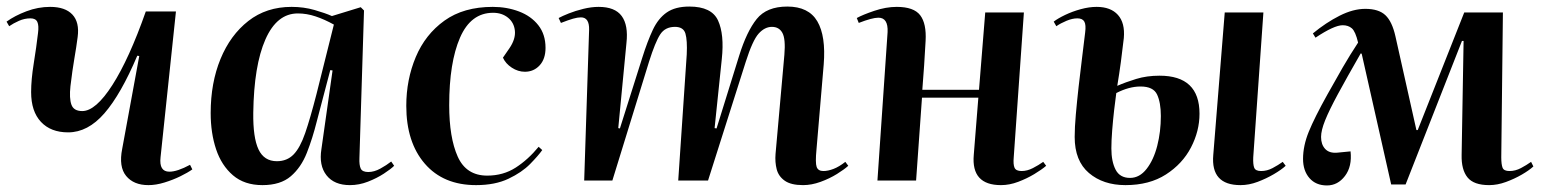

<svg xmlns="http://www.w3.org/2000/svg" viewBox="-28 -551 4704 586"><path d="M-8 -485Q17 -503 52.5 -516.5Q88 -530 125 -530Q171 -530 193 -506.5Q215 -483 209 -438Q205 -407 199 -372.5Q193 -338 187 -288Q183 -251 190 -231.5Q197 -212 223 -212Q264 -212 315 -291.5Q366 -371 417 -516H509L462 -71Q457 -27 489 -27Q513 -27 552 -48L559 -34Q545 -24 522.5 -13Q500 -2 474 6Q448 14 425 14Q380 14 357 -14Q334 -42 345 -97L397 -380L391 -381Q341 -263 290.5 -205Q240 -147 180 -147Q127 -147 97 -179Q67 -211 67 -270Q67 -308 75 -357.5Q83 -407 88 -450Q91 -473 86 -484Q81 -495 65 -495Q47 -495 30 -487.5Q13 -480 0 -471Z M1069 -69Q1068 -47 1073 -36.5Q1078 -26 1096 -26Q1114 -26 1133 -36.5Q1152 -47 1166 -58L1175 -45Q1165 -35 1143.5 -21Q1122 -7 1095 3.5Q1068 14 1040 14Q992 14 968.5 -16Q945 -46 953 -96L987 -336L980 -337L939 -181Q926 -129 908.5 -84.5Q891 -40 859.5 -13Q828 14 773 14Q718 14 683 -16Q648 -46 631.5 -95.5Q615 -145 615 -206Q615 -298 645 -371Q675 -444 730 -487Q785 -530 862 -530Q899 -530 932 -520.5Q965 -511 985 -502L1073 -529L1083 -519ZM817 -59Q848 -59 868 -79.5Q888 -100 903.5 -145Q919 -190 938 -264L991 -476Q962 -492 935 -501Q908 -510 881 -510Q817 -510 782 -430.5Q747 -351 745 -207Q744 -131 761 -95Q778 -59 817 -59Z M1476 -530Q1519 -530 1556 -516Q1593 -502 1615 -474Q1637 -446 1637 -405Q1637 -371 1619 -351.5Q1601 -332 1574 -332Q1553 -332 1534 -344.5Q1515 -357 1507 -375L1527 -404Q1546 -432 1543.5 -457Q1541 -482 1522.5 -497Q1504 -512 1477 -512Q1409 -512 1376 -436Q1343 -360 1343 -230Q1343 -131 1369 -73Q1395 -15 1459 -15Q1508 -15 1546 -39.5Q1584 -64 1616 -103L1627 -93Q1615 -76 1590 -50.5Q1565 -25 1524 -5.5Q1483 14 1425 14Q1325 14 1268.5 -51.5Q1212 -117 1212 -228Q1212 -308 1241 -377Q1270 -446 1328.5 -488Q1387 -530 1476 -530Z M2068 -385Q2070 -428 2064 -448.5Q2058 -469 2032 -469Q2002 -469 1987 -446Q1972 -423 1953 -363L1841 0H1755L1770 -460Q1771 -498 1745 -498Q1735 -498 1721 -494Q1707 -490 1684 -481L1677 -496Q1688 -502 1708 -510Q1728 -518 1752.5 -524Q1777 -530 1799 -530Q1849 -530 1869.5 -502Q1890 -474 1884 -420L1859 -160L1864 -159L1932 -374Q1948 -425 1964.5 -460Q1981 -495 2007 -513Q2033 -531 2076 -531Q2144 -531 2163.5 -488.5Q2183 -446 2175 -371L2153 -160L2159 -159L2228 -381Q2251 -455 2281.5 -493Q2312 -531 2375 -531Q2440 -531 2466.5 -486Q2493 -441 2486 -354L2464 -95Q2460 -54 2464.5 -41.5Q2469 -29 2485 -29Q2499 -29 2516 -35.5Q2533 -42 2552 -57L2561 -45Q2549 -34 2526.5 -20Q2504 -6 2476.5 4Q2449 14 2423 14Q2386 14 2367 0.5Q2348 -13 2342.5 -34.5Q2337 -56 2339 -81L2366 -384Q2370 -432 2360 -450.5Q2350 -469 2328 -469Q2306 -469 2287.5 -448.5Q2269 -428 2248 -362L2133 0H2042Z M2958 -253H2786L2768 0H2650L2681 -453Q2683 -497 2653 -497Q2634 -497 2593 -481L2587 -496Q2605 -506 2640.5 -518Q2676 -530 2709 -530Q2761 -530 2780.5 -504.5Q2800 -479 2797 -426Q2795 -388 2792.5 -351Q2790 -314 2787 -277H2960L2979 -513H3097L3066 -71Q3064 -49 3068.5 -39Q3073 -29 3090 -29Q3107 -29 3124.5 -38Q3142 -47 3156 -57L3165 -45Q3151 -33 3128.5 -19.5Q3106 -6 3079.5 4Q3053 14 3027 14Q2936 14 2944 -78Z M3407 14Q3339 14 3295.5 -23Q3252 -60 3252 -133Q3252 -162 3255.5 -201.5Q3259 -241 3264 -286Q3269 -331 3274.5 -374Q3280 -417 3284 -452Q3287 -475 3281.5 -485Q3276 -495 3260 -495Q3245 -495 3227 -487.5Q3209 -480 3196 -471L3188 -485Q3201 -495 3223 -505.5Q3245 -516 3270.5 -523Q3296 -530 3319 -530Q3362 -530 3384 -505.5Q3406 -481 3402 -435Q3398 -399 3393 -362Q3388 -325 3382 -289Q3407 -300 3439.5 -310Q3472 -320 3511 -320Q3633 -320 3633 -204Q3633 -151 3607 -101Q3581 -51 3530.5 -18.5Q3480 14 3407 14ZM3758 14Q3667 14 3675 -78L3710 -513H3828L3797 -71Q3796 -49 3800 -39Q3804 -29 3821 -29Q3839 -29 3856 -38Q3873 -47 3887 -57L3896 -45Q3883 -33 3860 -19.5Q3837 -6 3810.5 4Q3784 14 3758 14ZM3421 -8Q3450 -8 3471.5 -35.5Q3493 -63 3504 -106Q3515 -149 3515 -197Q3515 -238 3503.5 -262.5Q3492 -287 3453 -287Q3418 -287 3379 -267Q3376 -246 3372.5 -215.5Q3369 -185 3366.5 -153.5Q3364 -122 3364 -98Q3364 -58 3377 -33Q3390 -8 3421 -8Z M4262 12H4218L4128 -387L4125 -388Q4082 -313 4055.5 -264Q4029 -215 4016.5 -184Q4004 -153 4004 -133Q4004 -110 4016.5 -96.5Q4029 -83 4053 -85L4094 -89Q4099 -43 4077 -14Q4055 15 4022 15Q3988 15 3968.5 -7.5Q3949 -30 3949 -66Q3949 -106 3966.5 -149Q3984 -192 4023 -262Q4048 -307 4070 -345Q4092 -383 4117 -421Q4109 -455 4098 -464.5Q4087 -474 4070 -474Q4044 -474 3987 -436L3979 -449Q4019 -482 4060.5 -503Q4102 -524 4139 -524Q4180 -524 4200.5 -504.5Q4221 -485 4231 -440L4295 -154H4299L4441 -513H4559L4554 -71Q4554 -49 4558 -39Q4562 -29 4579 -29Q4597 -29 4614 -38Q4631 -47 4645 -57L4652 -43Q4639 -31 4616.5 -18Q4594 -5 4568 4.5Q4542 14 4517 14Q4470 14 4451 -9.5Q4432 -33 4433 -78L4439 -426H4434Z"/></svg>

Font: Literata 72pt SemiBold
Style: Italic
Weight: 600
Italic angle: -2°
Designer: Latin by Veronika Burian and Jose Scaglione. Greek by Irene Vlachou. Cyrillic by Vera Evstafieva
Foundry: TypeTogether
Version: Version 3.002